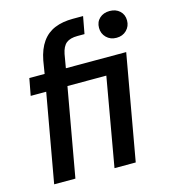

<svg xmlns="http://www.w3.org/2000/svg" viewBox="-106 -789 767 873"><g transform="rotate(-15 277.0 -352.5)"><path d="M41 0 115 -416H42L57 -496H129L139 -557Q149 -609 172.5 -642Q196 -675 232.5 -690Q269 -705 318 -705H366L351 -624H318Q283 -624 265 -609.5Q247 -595 240 -560L229 -496H513L425 0H325L398 -416H215L141 0ZM488 -570Q459 -570 440.5 -588.5Q422 -607 422 -634Q422 -662 440.5 -679Q459 -696 488 -696Q517 -696 535.5 -679Q554 -662 554 -634Q554 -607 535.5 -588.5Q517 -570 488 -570Z"/></g></svg>

Font: DM Sans 36pt Medium
Style: Italic
Weight: 500
Italic angle: -10°
Designer: Colophon Foundry, Jonny Pinhorn
Foundry: Colophon Foundry
Version: Version 4.004;gftools[0.9.30]